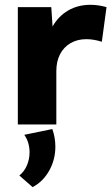

<svg xmlns="http://www.w3.org/2000/svg" viewBox="-20 -518 467 799"><path d="M214.4 0H54.2V-488.3H193.4L198.7 -407.7Q223.1 -450.7 263.7 -474.4Q304.2 -498 356.4 -498Q372.6 -498 389.4 -495.6Q406.2 -493.2 423.3 -488.3L403.8 -344.2Q369.6 -355 339.8 -355Q301.8 -355 273.4 -338.4Q245.1 -321.8 229.7 -292Q214.4 -262.2 214.4 -221.7ZM115.7 260.7 60.5 212.4Q81.5 195.3 92.3 169.7Q103 144 103 116.2Q103 74.2 81.1 43L197.8 19Q210.4 54.7 210.4 92.3Q210.4 146.5 184.8 192.1Q159.2 237.8 115.7 260.7Z"/></svg>

Font: Kumbh Sans ExtraBold
Style: Regular
Weight: 800
Version: Version 1.005